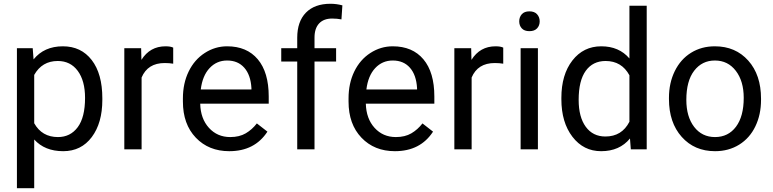

<svg xmlns="http://www.w3.org/2000/svg" viewBox="-20 -780 4040 1003"><path d="M514.6 -258.3Q514.6 -137.7 459.5 -64Q404.3 9.8 310.1 9.8Q213.9 9.8 158.7 -51.3V203.1H68.4V-528.3H150.9L155.3 -469.7Q210.4 -538.1 308.6 -538.1Q403.8 -538.1 459.2 -466.3Q514.6 -394.5 514.6 -266.6ZM424.3 -268.6Q424.3 -357.9 386.2 -409.7Q348.1 -461.4 281.7 -461.4Q199.7 -461.4 158.7 -388.7V-136.2Q199.2 -64 282.7 -64Q347.7 -64 386 -115.5Q424.3 -167 424.3 -268.6Z M884.8 -447.3Q864.3 -450.7 840.3 -450.7Q751.5 -450.7 719.7 -375V0H629.4V-528.3H717.3L718.8 -467.3Q763.2 -538.1 844.7 -538.1Q871.1 -538.1 884.8 -531.2Z M1177.7 9.8Q1070.3 9.8 1002.9 -60.8Q935.5 -131.3 935.5 -249.5V-266.1Q935.5 -344.7 965.6 -406.5Q995.6 -468.3 1049.6 -503.2Q1103.5 -538.1 1166.5 -538.1Q1269.5 -538.1 1326.7 -470.2Q1383.8 -402.3 1383.8 -275.9V-238.3H1025.9Q1027.8 -160.2 1071.5 -112.1Q1115.2 -64 1182.6 -64Q1230.5 -64 1263.7 -83.5Q1296.9 -103 1321.8 -135.3L1377 -92.3Q1310.5 9.8 1177.7 9.8ZM1166.5 -463.9Q1111.8 -463.9 1074.7 -424.1Q1037.6 -384.3 1028.8 -312.5H1293.5V-319.3Q1289.6 -388.2 1256.3 -426Q1223.1 -463.9 1166.5 -463.9Z M1532.7 0V-458.5H1449.2V-528.3H1532.7V-582.5Q1532.7 -667.5 1578.1 -713.9Q1623.5 -760.3 1706.5 -760.3Q1737.8 -760.3 1768.6 -752L1763.7 -678.7Q1740.7 -683.1 1714.8 -683.1Q1670.9 -683.1 1647 -657.5Q1623 -631.8 1623 -584V-528.3H1735.8V-458.5H1623V0Z M2043 9.8Q1935.5 9.8 1868.2 -60.8Q1800.8 -131.3 1800.8 -249.5V-266.1Q1800.8 -344.7 1830.8 -406.5Q1860.8 -468.3 1914.8 -503.2Q1968.8 -538.1 2031.7 -538.1Q2134.8 -538.1 2191.9 -470.2Q2249 -402.3 2249 -275.9V-238.3H1891.1Q1893.1 -160.2 1936.8 -112.1Q1980.5 -64 2047.9 -64Q2095.7 -64 2128.9 -83.5Q2162.1 -103 2187 -135.3L2242.2 -92.3Q2175.8 9.8 2043 9.8ZM2031.7 -463.9Q1977.1 -463.9 1939.9 -424.1Q1902.8 -384.3 1894 -312.5H2158.7V-319.3Q2154.8 -388.2 2121.6 -426Q2088.4 -463.9 2031.7 -463.9Z M2608.9 -447.3Q2588.4 -450.7 2564.5 -450.7Q2475.6 -450.7 2443.8 -375V0H2353.5V-528.3H2441.4L2442.9 -467.3Q2487.3 -538.1 2568.8 -538.1Q2595.2 -538.1 2608.9 -531.2Z M2790 0H2699.7V-528.3H2790ZM2692.4 -668.5Q2692.4 -690.4 2705.8 -705.6Q2719.2 -720.7 2745.6 -720.7Q2772 -720.7 2785.6 -705.6Q2799.3 -690.4 2799.3 -668.5Q2799.3 -646.5 2785.6 -631.8Q2772 -617.2 2745.6 -617.2Q2719.2 -617.2 2705.8 -631.8Q2692.4 -646.5 2692.4 -668.5Z M2912.6 -268.6Q2912.6 -390.1 2970.2 -464.1Q3027.8 -538.1 3121.1 -538.1Q3213.9 -538.1 3268.1 -474.6V-750H3358.4V0H3275.4L3271 -56.6Q3216.8 9.8 3120.1 9.8Q3028.3 9.8 2970.5 -65.4Q2912.6 -140.6 2912.6 -261.7ZM3002.9 -258.3Q3002.9 -168.5 3040 -117.7Q3077.1 -66.9 3142.6 -66.9Q3228.5 -66.9 3268.1 -144V-386.7Q3227.5 -461.4 3143.6 -461.4Q3077.1 -461.4 3040 -410.2Q3002.9 -358.9 3002.9 -258.3Z M3474.6 -269Q3474.6 -346.7 3505.1 -408.7Q3535.6 -470.7 3590.1 -504.4Q3644.5 -538.1 3714.4 -538.1Q3822.3 -538.1 3888.9 -463.4Q3955.6 -388.7 3955.6 -264.6V-258.3Q3955.6 -181.2 3926 -119.9Q3896.5 -58.6 3841.6 -24.4Q3786.6 9.8 3715.3 9.8Q3607.9 9.8 3541.3 -64.9Q3474.6 -139.6 3474.6 -262.7ZM3565.4 -258.3Q3565.4 -170.4 3606.2 -117.2Q3647 -64 3715.3 -64Q3784.2 -64 3824.7 -117.9Q3865.2 -171.9 3865.2 -269Q3865.2 -356 3824 -409.9Q3782.7 -463.9 3714.4 -463.9Q3647.5 -463.9 3606.4 -410.6Q3565.4 -357.4 3565.4 -258.3Z"/></svg>

Font: Roboto
Style: Regular
Weight: 400
Designer: Google
Version: Version 2.134; 2016; ttfautohint (v1.6)